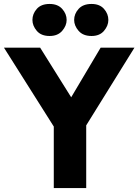

<svg xmlns="http://www.w3.org/2000/svg" viewBox="-47 -951 700 971"><path d="M633 -710 389 -317V0H225V-311L-27 -710H156L313 -459L462 -710ZM204 -769Q161 -769 139 -795Q117 -821 117 -850Q117 -881 139 -906Q161 -931 204 -931Q245 -931 267.5 -906Q290 -881 290 -850Q290 -821 267.5 -795Q245 -769 204 -769ZM416 -769Q373 -769 350.5 -795Q328 -821 328 -850Q328 -881 350.5 -906Q373 -931 416 -931Q457 -931 479 -906Q501 -881 501 -850Q501 -821 479 -795Q457 -769 416 -769Z"/></svg>

Font: Livvic
Style: Bold
Weight: 700
Designer: Jacques Le Bailly, Baron von Fonthausen
Version: Version 1.001; ttfautohint (v1.8.2)